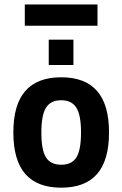

<svg xmlns="http://www.w3.org/2000/svg" viewBox="-20 -851 559 877"><path d="M259.8 6.3Q150.9 6.3 95.9 -55.9Q41 -118.2 41 -246.1Q41 -373.5 95.9 -435.8Q150.9 -498 259.8 -498Q368.2 -498 423.1 -435.8Q478 -373.5 478 -246.1Q478 -118.2 423.1 -55.9Q368.2 6.3 259.8 6.3ZM259.8 -98.6Q308.1 -98.6 329.1 -132.3Q350.1 -166 350.1 -246.1Q350.1 -325.7 328.6 -359.4Q307.1 -393.1 259.8 -393.1Q211.9 -393.1 190.4 -359.4Q168.9 -325.7 168.9 -246.1Q168.9 -166 189.9 -132.3Q210.9 -98.6 259.8 -98.6ZM202.6 -554.2V-669.9H315.4V-554.2ZM93.3 -733.4V-830.6H425.3V-733.4Z"/></svg>

Font: Anaheim
Style: Bold
Weight: 700
Version: Version 2.001